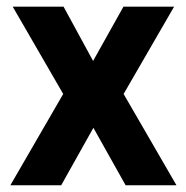

<svg xmlns="http://www.w3.org/2000/svg" viewBox="-20 -548 549 568"><path d="M168 -528.3 255.4 -367.7 345.2 -528.3H495.1L345.7 -270L502 0H351.6L256.3 -169.9L161.1 0H10.7L167 -270L17.6 -528.3Z"/></svg>

Font: Vazirmatn UI FD
Style: Bold
Weight: 700
Designer: Saber Rastikerdar
Foundry: Saber Rastikerdar
Version: Version 33.003